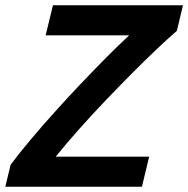

<svg xmlns="http://www.w3.org/2000/svg" viewBox="-32 -713 718 733"><path d="M-11.8 0 8.5 -83.8Q41.2 -128 84.4 -179.2Q127.5 -230.5 176.1 -284.5Q224.8 -338.5 275.2 -391.8Q325.8 -445 373.1 -492.8Q420.5 -540.5 461 -578H142.2L170.2 -693H666.5L643.2 -595.2Q610.5 -567.2 566.4 -525.4Q522.2 -483.5 472.4 -433.4Q422.5 -383.2 370.5 -328.9Q318.5 -274.5 269.9 -219.8Q221.2 -165 180.8 -115H537.5L509.8 0Z"/></svg>

Font: Ubuntu Sans
Style: Italic
Weight: 400
Italic angle: -13.5°
Designer: Dalton Maag Ltd
Foundry: Dalton Maag Ltd
Version: Version 1.006